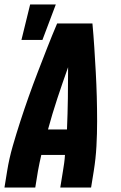

<svg xmlns="http://www.w3.org/2000/svg" viewBox="-20 -840 540 860"><path d="M0 0 12 -74Q21 -130 37 -185.5Q53 -241 71 -296.5Q89 -352 108.5 -407Q128 -462 149 -516.5Q170 -571 191.5 -626Q213 -681 236 -735H394Q399 -681 402.5 -626Q406 -571 409 -516.5Q412 -462 413.5 -407Q415 -352 415 -296.5Q415 -241 412 -185.5Q409 -130 400 -74L388 0H250L262 -74Q265 -92 267.5 -110Q270 -128 271 -146H165Q161 -128 157 -110Q153 -92 150 -74L138 0ZM195 -260H280Q283 -330 284 -399.5Q285 -469 285 -539Q260 -469 237 -399.5Q214 -330 195 -260ZM76 -661 115 -820H230L170 -661Z"/></svg>

Font: Iosevka Term Curly Hv Obl
Style: Regular
Weight: 900
Italic angle: -9°
Designer: Belleve Invis
Foundry: Belleve Invis
Version: Version 32.3.0